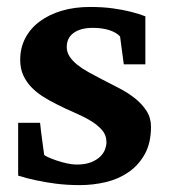

<svg xmlns="http://www.w3.org/2000/svg" viewBox="-20 -520 485 552"><path d="M397.9 -335H335.9L325.2 -415Q315.4 -426.3 294.9 -433.1Q274.4 -439.9 247.1 -439.9Q211.9 -439.9 191.9 -425.5Q171.9 -411.1 171.9 -384.8Q171.9 -370.1 180.2 -357.4Q188.5 -344.7 202.6 -333.5Q216.8 -322.3 234.9 -312.3Q252.9 -302.2 272.9 -292Q297.9 -279.3 323.2 -266.1Q348.6 -252.9 368.7 -236.8Q388.7 -220.7 401.4 -200.9Q414.1 -181.2 414.1 -155.8Q414.1 -108.4 396 -76.4Q377.9 -44.4 349.1 -24.7Q320.3 -4.9 283.7 3.7Q247.1 12.2 210 12.2Q172.9 12.2 140.9 8.1Q108.9 3.9 84.5 -1.5Q56.2 -7.3 32.2 -15.1V-167H95.2Q96.2 -156.7 98.1 -141.1Q100.1 -125.5 102.1 -110.8Q104 -93.8 106.9 -75.2Q107.9 -72.8 118.2 -68.1Q128.4 -63.5 142.6 -58.6Q156.7 -53.7 172.4 -50.3Q188 -46.9 200.2 -46.9Q225.6 -46.9 242.2 -53.7Q258.8 -60.5 268.6 -70.3Q278.3 -80.1 282.2 -91.1Q286.1 -102.1 286.1 -110.8Q286.1 -131.3 273.2 -146.2Q260.3 -161.1 239.7 -173.3Q219.2 -185.5 193.6 -196.5Q168 -207.5 143.1 -220.2Q122.1 -230.5 103 -242.7Q84 -254.9 69.6 -270Q55.2 -285.2 46.6 -304.2Q38.1 -323.2 38.1 -348.1Q38.1 -382.8 53 -410.9Q67.9 -439 94.7 -458.7Q121.6 -478.5 158.2 -489.3Q194.8 -500 238.8 -500Q275.9 -500 305.4 -495.8Q335 -491.7 355.5 -486.3Q379.4 -480.5 397.9 -473.1Z"/></svg>

Font: Charis SIL Am
Style: Bold
Weight: 700
Foundry: SIL International
Version: Version 5.000